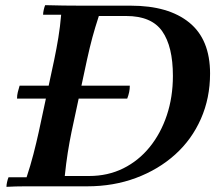

<svg xmlns="http://www.w3.org/2000/svg" viewBox="-20 -722 849 744"><path d="M473 -340H46Q46 -353 49 -365Q52 -377 56 -390H483Q483 -377 480.5 -365Q478 -353 473 -340ZM298 -700H487Q633 -700 713.5 -634.5Q794 -569 794 -437Q794 -342 758.5 -261.5Q723 -181 658.5 -123Q594 -65 507 -32.5Q420 0 318 0H149Q115 0 77.5 0Q40 0 5 2Q5 -6 7.5 -17Q10 -28 13 -35H83Q98 -80 109.5 -124.5Q121 -169 130 -210L190 -490Q199 -533 206 -575.5Q213 -618 217 -665H147Q147 -673 149.5 -684Q152 -695 155 -702Q189 -701 226.5 -700.5Q264 -700 298 -700ZM231 -40H325Q398 -40 457.5 -69.5Q517 -99 560 -152Q603 -205 626.5 -275.5Q650 -346 650 -428Q650 -542 608.5 -601Q567 -660 469 -660H363Q348 -614 338 -577Q328 -540 317 -490L257 -210Q249 -171 242.5 -130Q236 -89 231 -40Z"/></svg>

Font: Poltawski Nowy Medium
Style: Italic
Weight: 500
Italic angle: -12°
Version: Version 1.001;gftools[0.9.25]